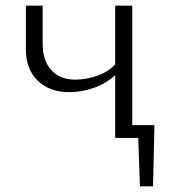

<svg xmlns="http://www.w3.org/2000/svg" viewBox="-20 -485 602 675"><path d="M518 170H472L466 0H385V-221Q353 -191 309.5 -176Q266 -161 223 -161Q154 -161 112.5 -201.5Q71 -242 71 -312V-465H130V-331Q130 -272 160.5 -238.5Q191 -205 245 -205Q283 -205 322.5 -219Q362 -233 385 -259V-465H445V-45H523Z"/></svg>

Font: Ysabeau SC Semilight
Style: Regular
Weight: 300
Designer: Christian Thalmann (Catharsis Fonts)
Version: Version 0.003